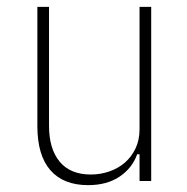

<svg xmlns="http://www.w3.org/2000/svg" viewBox="-20 -528 544 560"><path d="M387 -78H380Q366 -38 329 -13Q292 12 237 12Q165 12 127 -31.5Q89 -75 89 -160V-508H123V-161Q123 -94 154 -56.5Q185 -19 245 -19Q273 -19 299 -28Q325 -37 344.5 -54Q364 -71 375.5 -95.5Q387 -120 387 -151V-508H421V0H387Z"/></svg>

Font: IBM Plex Sans Cond ExtLt
Style: Regular
Weight: 200
Width: 3
Designer: Mike Abbink, Paul van der Laan, Pieter van Rosmalen
Foundry: Bold Monday
Version: Version 1.3